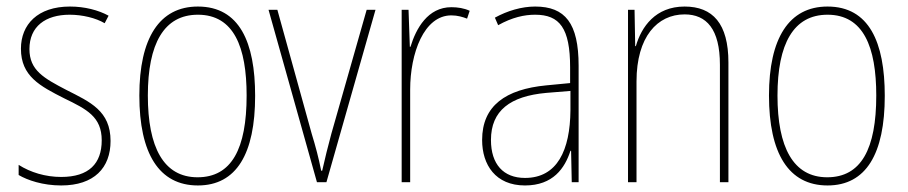

<svg xmlns="http://www.w3.org/2000/svg" viewBox="-20 -557 2776 587"><path d="M318 -126C318 -218 256 -245 183 -282C114 -318 70 -342 70 -407C70 -476 119 -512 193 -512C232 -512 273 -502 300 -486L312 -509C281 -526 239 -537 194 -537C95 -537 44 -482 44 -408C44 -324 102 -294 177 -256C245 -223 291 -200 291 -128C291 -57 252 -16 167 -16C119 -16 73 -30 37 -53V-22C64 -6 111 10 167 10C268 10 318 -44 318 -126Z M760 -264C760 -428 712 -537 585 -537C467 -537 406 -440 406 -265C406 -88 466 10 585 10C703 10 760 -87 760 -264ZM432 -265C432 -423 481 -512 585 -512C695 -512 734 -413 734 -265C734 -102 688 -15 584 -15C480 -15 432 -107 432 -265Z M949 0H978L1128 -527H1101L993 -148C982 -108 974 -74 965 -35H962C954 -75 945 -109 933 -148L828 -527H801Z M1360 -535C1288 -535 1252 -470 1235 -414H1233L1229 -527H1208V0H1234V-283C1234 -394 1276 -510 1360 -510C1379 -510 1395 -505 1408 -500L1416 -524C1399 -532 1379 -535 1360 -535Z M1616 -537C1575 -537 1531 -524 1493 -503L1503 -480C1546 -504 1583 -512 1616 -512C1691 -512 1723 -471 1723 -351V-303L1650 -296C1526 -284 1454 -234 1454 -129C1454 -53 1495 10 1585 10C1671 10 1707 -43 1724 -96H1726L1728 0H1749V-356C1749 -486 1708 -537 1616 -537ZM1650 -273 1724 -279V-220C1723 -98 1684 -13 1585 -13C1519 -13 1481 -55 1481 -129C1481 -219 1540 -263 1650 -273Z M2073 -537C1984 -537 1941 -475 1924 -416H1922L1920 -527H1900V0H1926V-308C1926 -445 1990 -513 2073 -513C2140 -513 2181 -468 2181 -359V0H2207V-366C2207 -485 2159 -537 2073 -537Z M2685 -264C2685 -428 2637 -537 2510 -537C2392 -537 2331 -440 2331 -265C2331 -88 2391 10 2510 10C2628 10 2685 -87 2685 -264ZM2357 -265C2357 -423 2406 -512 2510 -512C2620 -512 2659 -413 2659 -265C2659 -102 2613 -15 2509 -15C2405 -15 2357 -107 2357 -265Z"/></svg>

Font: Noto Sans Lao UI Cond Thin
Style: Regular
Weight: 100
Width: 3
Designer: Monotype Design Team
Foundry: Monotype Imaging Inc.
Version: Version 2.000